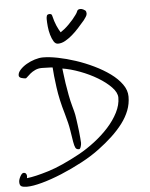

<svg xmlns="http://www.w3.org/2000/svg" viewBox="-198 -775 702 901"><g transform="rotate(-5 153.0 -324.5)"><path d="M404 -300Q404 -266 392 -235Q380 -204 358 -175Q336 -146 306.5 -118.5Q277 -91 242 -65Q205 -37 156 -11Q107 15 57.5 35.5Q8 56 -36 68Q-80 80 -107 80Q-125 80 -133.5 75.5Q-142 71 -142 55Q-142 44 -134 29Q-126 14 -118 14Q-110 14 -106.5 19Q-103 24 -103 30Q-103 33 -103.5 35Q-104 37 -104 38V40Q-66 36 -2.5 16.5Q61 -3 149 -51Q187 -72 224 -100.5Q261 -129 290.5 -161.5Q320 -194 338 -229.5Q356 -265 356 -299Q356 -323 331.5 -348.5Q307 -374 269.5 -396.5Q232 -419 188 -435.5Q144 -452 106 -458Q107 -453 109 -433.5Q111 -414 115 -388Q119 -362 124.5 -332.5Q130 -303 137 -278Q145 -250 147.5 -236.5Q150 -223 151 -214Q152 -204 154.5 -188.5Q157 -173 158.5 -156.5Q160 -140 161.5 -125.5Q163 -111 163 -103Q163 -94 159.5 -84Q156 -74 151 -74Q139 -74 134.5 -82.5Q130 -91 126.5 -111.5Q123 -132 118 -165Q113 -198 99 -246Q79 -313 71 -372.5Q63 -432 61 -467Q61 -467 56.5 -467.5Q52 -468 44.5 -468Q37 -468 27.5 -468.5Q18 -469 10 -469Q-7 -469 -21 -462.5Q-35 -456 -44.5 -448Q-54 -440 -60.5 -433.5Q-67 -427 -69 -427Q-76 -427 -88.5 -430.5Q-101 -434 -101 -444Q-101 -457 -88.5 -470.5Q-76 -484 -58 -494.5Q-40 -505 -19 -511.5Q2 -518 20 -518Q50 -518 90 -510Q130 -502 172.5 -488Q215 -474 256.5 -454Q298 -434 331 -410Q364 -386 384 -358Q404 -330 404 -300ZM237 -720Q242 -715 242 -706Q242 -698 236.5 -690Q231 -682 226 -675Q212 -659 196.5 -641.5Q181 -624 164 -609.5Q147 -595 130 -585.5Q113 -576 96 -576Q84 -576 76 -589Q68 -602 62.5 -621Q57 -640 55 -660.5Q53 -681 53 -696Q53 -705 55.5 -711.5Q58 -718 69 -718Q78 -718 80 -710Q87 -681 95.5 -661.5Q104 -642 113 -628Q121 -633 131.5 -641.5Q142 -650 152.5 -660.5Q163 -671 172.5 -682Q182 -693 189 -703Q196 -712 199 -720.5Q202 -729 215 -729Q221 -729 228 -725.5Q235 -722 237 -720Z"/></g></svg>

Font: Reenie Beanie
Style: Regular
Weight: 500
Designer: James Grieshaber
Foundry: James Grieshaber
Version: Version 1.000